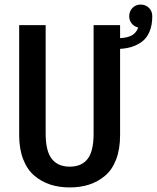

<svg xmlns="http://www.w3.org/2000/svg" viewBox="-20 -810 687 841"><path d="M64 -218V-700H180V-224.5Q180 -148.5 206.8 -114.2Q233.5 -80 285.5 -80Q337.5 -80 363.8 -114Q390 -148 390 -224V-700H506V-643Q538.5 -644.5 557.8 -655.2Q577 -666 585.5 -689.5Q568 -693.5 557 -707Q546 -720.5 546 -739Q546 -760.5 560.2 -775.2Q574.5 -790 596 -790Q618 -790 632.5 -775.5Q647 -761 647 -739Q647 -700 635 -671.5Q623 -643 601.8 -627.5Q580.5 -612 557.2 -604.8Q534 -597.5 506 -596V-218Q506 -157 488.8 -111.8Q471.5 -66.5 440.2 -40.2Q409 -14 370.5 -1.5Q332 11 285.5 11Q239 11 200.5 -1.5Q162 -14 130.8 -40.2Q99.5 -66.5 81.8 -111.8Q64 -157 64 -218Z"/></svg>

Font: League Mono Narrow Medium
Style: Regular
Weight: 500
Width: 3
Designer: Tyler Finck
Foundry: The League of Moveable Type / Tyler Finck
Version: Version 2.210